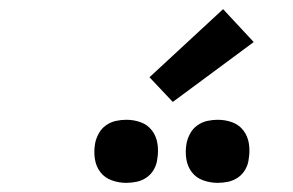

<svg xmlns="http://www.w3.org/2000/svg" viewBox="-20 -1011 640 420"><path d="M456 -611Q440 -611 424.5 -616.5Q409 -622 399.5 -634.5Q390 -647 387.5 -663.5Q385 -680 388 -697Q390 -708 396 -719Q402 -730 412 -737Q422 -744 433.5 -746.5Q445 -749 456 -749Q473 -749 488 -743.5Q503 -738 512.5 -725.5Q522 -713 524.5 -696.5Q527 -680 524 -663Q523 -652 517 -641Q511 -630 501 -623Q491 -616 479.5 -613.5Q468 -611 456 -611ZM256 -611Q240 -611 224.5 -616.5Q209 -622 199.5 -634.5Q190 -647 187.5 -663.5Q185 -680 188 -697Q190 -708 196 -719Q202 -730 212 -737Q222 -744 233.5 -746.5Q245 -749 256 -749Q273 -749 288 -743.5Q303 -738 312.5 -725.5Q322 -713 324.5 -696.5Q327 -680 324 -663Q323 -652 317 -641Q311 -630 301 -623Q291 -616 279.5 -613.5Q268 -611 256 -611ZM358 -788 307 -842 468 -991 535 -919Z"/></svg>

Font: Iosevka Curly Medium Extended
Style: Italic
Weight: 500
Width: 7
Italic angle: -9°
Monospace: yes
Designer: Belleve Invis
Foundry: Belleve Invis
Version: Version 11.1.0; ttfautohint (v1.8.3)